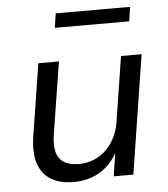

<svg xmlns="http://www.w3.org/2000/svg" viewBox="-51 -734 691 789"><g transform="rotate(-5 294.5 -339.5)"><path d="M222 9Q166 9 128.5 -13.5Q91 -36 76.5 -80.5Q62 -125 72 -192L119 -490H204L157 -194Q150 -152 157 -122.5Q164 -93 187 -78Q210 -63 248 -63Q293 -63 329 -83.5Q365 -104 388 -140Q411 -176 418 -222L460 -490H545L468 0H387L404 -109H409Q382 -52 333.5 -21.5Q285 9 222 9ZM199 -629 208 -688H515L506 -629Z"/></g></svg>

Font: Nunito Sans 10pt
Style: Italic
Weight: 400
Italic angle: -9°
Designer: Vernon Adams
Foundry: Vernon Adams
Version: Version 3.101;gftools[0.9.27]